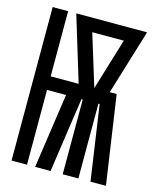

<svg xmlns="http://www.w3.org/2000/svg" viewBox="-111 -812 722 888"><g transform="rotate(15 250.0 -367.5)"><path d="M30 0V-735H104V-423H238L143 -735H482L387 -423H420L482 0H408L356 -358H350V0H275V-358H269L251 -236L217 0H143L195 -358H104V0ZM313 -423 388 -670H237Z"/></g></svg>

Font: Iosevka SS04 Semibold
Style: Regular
Weight: 600
Monospace: yes
Designer: Belleve Invis
Foundry: Belleve Invis
Version: Version 19.0.0; ttfautohint (v1.8.4)